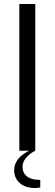

<svg xmlns="http://www.w3.org/2000/svg" viewBox="-20 -756 274 963"><path d="M77 -736H157V0H77ZM51 98Q51 68 70 43Q89 18 126 0H156Q93 35 93 81Q93 111 115 128.5Q137 146 176 146H182V184Q171 187 156 187Q107 187 79 162Q51 137 51 98Z"/></svg>

Font: Exo
Style: Regular
Weight: 400
Designer: Natanael Gama
Foundry: Natanael Gama
Version: Version 1.500; ttfautohint (v1.6)